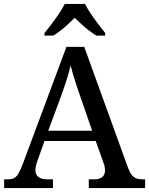

<svg xmlns="http://www.w3.org/2000/svg" viewBox="-20 -951 754 971"><path d="M1 0V-44H18Q38 -44 50.5 -50Q63 -56 73 -73Q83 -90 95 -121L316 -714H406L628 -101Q637 -78 646.5 -66Q656 -54 669 -49Q682 -44 700 -44H714V0H429V-44H455Q482 -44 496.5 -55Q511 -66 511 -90Q511 -97 510 -103Q509 -109 507.5 -115.5Q506 -122 503 -129L464 -238H205L169 -137Q166 -129 164 -120.5Q162 -112 160.5 -105Q159 -98 159 -91Q159 -67 175 -55.5Q191 -44 221 -44H248V0ZM224 -290H446L386 -463Q376 -492 367 -519Q358 -546 350.5 -571Q343 -596 337 -620Q332 -597 325 -573.5Q318 -550 310 -525.5Q302 -501 291 -471ZM205 -784Q221 -803 240.5 -829Q260 -855 278.5 -882Q297 -909 307 -931H410Q421 -909 439 -882Q457 -855 477 -829Q497 -803 512 -784V-771H467Q449 -782 429.5 -797Q410 -812 391.5 -829Q373 -846 358 -861Q343 -846 324.5 -829Q306 -812 287 -797Q268 -782 250 -771H205Z"/></svg>

Font: ET Text
Style: Regular
Weight: 470
Designer: Monotype Design Team
Foundry: Monotype Imaging Inc.
Version: Version 2.009